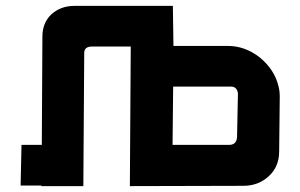

<svg xmlns="http://www.w3.org/2000/svg" viewBox="-20 -632 1020 652"><path d="M53 -140H122L124 -508Q124 -554 154 -583Q186 -612 232 -612H567L569 -476H754Q812 -476 862 -437Q913 -395 926 -338Q930 -323 930 -303L928 -118Q928 -66 893 -34Q858 -1 806 -1L421 0L424 -474H292Q264 -474 266 -448L263 0H120L121 -2H50ZM568 -338 566 -140H758Q783 -140 785 -166L788 -316L787 -320Q782 -338 765 -338Z"/></svg>

Font: Covid19
Style: Regular
Weight: 400
Designer: Peter Wiegel
Foundry: (c) CAT - Ing. Peter Wiegel.  for Rudolf Maass + Partner GmbH
Version: Version 001.000